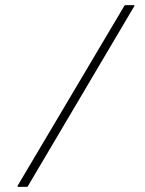

<svg xmlns="http://www.w3.org/2000/svg" viewBox="-20 -728 563 748"><path d="M90 -5Q89 -2 87 -1Q85 0 82 0H51Q49 0 48.5 -1.5Q48 -3 49 -5L463 -703Q464 -706 466 -707Q468 -708 470 -708H501Q504 -708 504 -706.5Q504 -705 502 -702Z"/></svg>

Font: Glory Thin ExtraLight
Style: Regular
Weight: 250
Version: Version 1.011